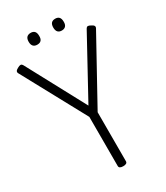

<svg xmlns="http://www.w3.org/2000/svg" viewBox="-345 -1622 1538 1776"><g transform="rotate(-30 424.5 -734.5)"><path d="M421 14Q377 14 377 -14V-538L9 -1217Q2 -1230 8 -1241Q14 -1252 34 -1262Q53 -1273 65.5 -1273Q78 -1273 88 -1256L422 -633L763 -1256Q773 -1273 784.5 -1273Q796 -1273 815 -1262Q836 -1252 841.5 -1241Q847 -1230 840 -1217L465 -537V-14Q465 14 421 14ZM295 -1357Q267 -1357 252.5 -1373Q238 -1389 238 -1420Q238 -1452 252.5 -1467.5Q267 -1483 295 -1483Q322 -1483 336 -1467.5Q350 -1452 350 -1420Q351 -1388 337 -1372.5Q323 -1357 295 -1357ZM557 -1357Q529 -1357 515 -1373Q501 -1389 501 -1420Q501 -1452 515 -1467.5Q529 -1483 557 -1483Q584 -1483 598 -1467.5Q612 -1452 612 -1420Q613 -1389 598.5 -1373Q584 -1357 557 -1357Z"/></g></svg>

Font: Playwrite VN
Style: Regular
Weight: 400
Designer: Veronika Burian, José Scaglione
Foundry: TypeTogether
Version: Version 1.002